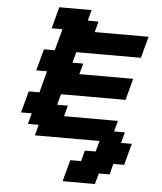

<svg xmlns="http://www.w3.org/2000/svg" viewBox="-64 -930 939 1110"><g transform="rotate(5 406.0 -375.0)"><path d="M341.3 125H528.8L545.9 62.5H608.4L625 0H687.5Q692.9 -21 704.1 -62.5Q715.3 -104 721.2 -125H658.7L675.3 -187.5H612.8L629.4 -250H316.9L333.5 -312.5H271L288.1 -375H663.1Q668.5 -395.5 679.4 -437.3Q690.4 -479 696.3 -500H383.8L400.9 -562.5H338.4L355 -625H730Q735.4 -645.5 746.6 -687.3Q757.8 -729 763.7 -750H451.2L467.8 -812.5H405.3L421.9 -875H234.4Q229 -854 217.8 -812.5Q206.5 -771 201.2 -750H263.7Q258.3 -729.5 247.1 -687.7Q235.8 -646 230 -625H167.5Q161.6 -604 150.4 -562.3Q139.2 -520.5 133.8 -500H196.3Q190.4 -479 179.4 -437.5Q168.5 -396 163.1 -375H100.6Q95.2 -354 84 -312.3Q72.8 -270.5 66.9 -250H129.4L112.8 -187.5H175.3L158.7 -125H533.7L516.6 -62.5H454.1L437.5 0H375Q369.1 21 357.9 62.5Q346.7 104 341.3 125Z"/></g></svg>

Font: Faithful 32x
Style: SemiboldOblique
Weight: 400
Foundry: Faithful Resource Pack
Version: Version 1.0; January 27, 2023